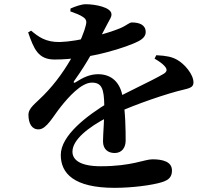

<svg xmlns="http://www.w3.org/2000/svg" viewBox="-20 -834 1040 918"><path d="M528 64.1C612.5 64.1 707.9 51.4 753.9 37.1C790 26.1 802.2 9.3 802.2 -18.9C802.2 -61.1 758 -72.3 709 -72.3C669.7 -72.3 611 -39.1 461.8 -39.1C364.6 -39.1 326.4 -68.7 326.4 -108.8C326.4 -165.8 402.2 -225.6 494 -273.2C580 -317.6 732.6 -371.8 826.4 -397.4C876 -411.3 905 -410.2 905 -440.2C905 -478.6 862.3 -528.2 827.4 -547.8C802.5 -562 776.9 -567.6 727.2 -570L719 -553.5C736.9 -543.7 758 -529.1 768 -516.8C781.3 -501.5 778.6 -490.4 761.1 -480.2C701.5 -444.9 578.6 -390.9 503.8 -346.6C395.3 -281.4 270.6 -186.5 270.6 -93.1C270.6 -5.7 332.4 64.1 528 64.1ZM528.1 -102.4C562.5 -102.4 580.8 -127.7 580.8 -162.3C580.8 -210.7 580 -301.2 566.8 -368.6C556 -438.2 514.8 -479.2 449.2 -479.2C409.7 -479.2 376.3 -463.2 341.2 -440.4C333.4 -435.2 329.7 -440.2 334.4 -446.7C402.5 -541.5 434 -608.2 450.6 -638.3C465 -665.7 482.5 -699.2 495.9 -724.3C505.4 -743.2 513 -751.4 513 -765.4C513 -800 432.5 -813.8 390.5 -813.8C370.6 -814.1 340.2 -803.5 317.1 -793.2L316.4 -779.5C342 -770.5 361.9 -762.9 376.5 -753C394.3 -741.6 394.7 -729.4 390.4 -713.3C378.9 -660.8 308.2 -498.4 188.1 -378.3C148.9 -337.8 115.3 -318.1 116 -283.6C116.7 -243.7 131.9 -214 166.4 -215.5C204.1 -217.7 234.7 -279.4 271.2 -324.3C305.9 -367.9 368.1 -439 419.3 -439C466.8 -439 477.6 -409.1 478.6 -328C479.5 -261.1 472.5 -195.9 472.5 -158.2C472.5 -118.4 498.6 -102.4 528.1 -102.4ZM241 -549.4C414.1 -549.4 592 -610.8 641.4 -636.6C668.1 -650.2 676.6 -665.7 676.6 -680.6C676.6 -715.5 646.2 -726.6 610.5 -726.6C597.4 -726.6 587.7 -713.1 554.2 -698.9C494.8 -674.1 359.1 -636 267.2 -633.1C197.8 -631.6 163.4 -658.7 128.7 -687.4L114.5 -679.2C142 -600.2 162.1 -549.4 241 -549.4Z"/></svg>

Font: Source Han Serif CN VF
Style: Regular
Weight: 250
Designer: Ryoko NISHIZUKA 西塚涼子 (kana & ideographs); Frank Grießhammer (Latin, Greek & Cyrillic); Wenlong ZHANG 张文龙 (bopomofo); San
Foundry: Adobe
Version: Version 2.002;hotconv 1.1.0;makeotfexe 2.6.0